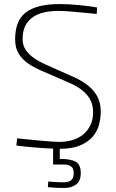

<svg xmlns="http://www.w3.org/2000/svg" viewBox="-20 -730 576 951"><path d="M380 127Q380 167 357 184Q334 201 298 201Q281 201 266.5 200.5Q252 200 241 199Q228 198 217 197L219 169Q232 170 245 171Q256 172 270 172.5Q284 173 297 173Q319 173 332 163Q345 153 345 127Q345 104 332 94.5Q319 85 297 85H243V6Q219 5 192.5 3.5Q166 2 141 -0.5Q116 -3 95 -5Q74 -7 61 -9L65 -45Q82 -43 112 -40Q142 -37 173.5 -34Q205 -31 233 -29Q261 -27 273 -27Q307 -27 338 -36Q369 -45 391.5 -63.5Q414 -82 427.5 -109.5Q441 -137 441 -174Q441 -215 423.5 -242.5Q406 -270 379 -289Q352 -308 318.5 -322Q285 -336 254 -350Q221 -365 186 -379.5Q151 -394 121.5 -414Q92 -434 73.5 -462.5Q55 -491 55 -535Q55 -579 67 -612Q79 -645 105.5 -666.5Q132 -688 174.5 -699Q217 -710 279 -710Q299 -710 324 -708.5Q349 -707 374 -704.5Q399 -702 422 -699Q445 -696 461 -693L459 -661Q421 -664 386 -668Q356 -671 324 -673.5Q292 -676 269 -676Q232 -676 200 -669Q168 -662 144 -646Q120 -630 106 -603.5Q92 -577 92 -537Q92 -505 108 -482Q124 -459 149.5 -441.5Q175 -424 207 -410Q239 -396 272 -381Q308 -365 345 -348.5Q382 -332 412 -309.5Q442 -287 460.5 -255Q479 -223 479 -177Q479 -145 470.5 -112.5Q462 -80 439.5 -53.5Q417 -27 377.5 -10Q338 7 276 7V57Q330 57 355 71Q380 85 380 127Z"/></svg>

Font: Panefresco 1wt
Style: Regular
Weight: 250
Version: Version 1.000